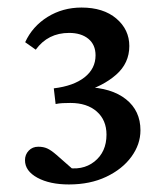

<svg xmlns="http://www.w3.org/2000/svg" viewBox="-20 -487 442 514"><path d="M200.2 -240.2 210 -253.9Q278.8 -252 317.4 -221.2Q356 -190.4 356 -138.2Q356 -100.6 331.8 -67.4Q307.6 -34.2 264.4 -13.7Q221.2 6.8 164.6 6.8Q113.3 6.8 80.1 -11.2Q46.9 -29.3 46.9 -58.1Q46.9 -73.2 56.9 -83.7Q66.9 -94.2 82.5 -94.2Q96.2 -94.2 106.4 -89.6Q116.7 -85 131.3 -72.3L183.6 -26.4L152.3 -39.1Q200.2 -28.8 232.7 -54.4Q265.1 -80.1 265.1 -126.5Q265.1 -165.5 239 -188.5Q212.9 -211.4 168.5 -211.4Q157.7 -211.4 147.7 -210.9Q137.7 -210.4 128.9 -208.5L124 -250.5Q176.8 -256.8 206.3 -280Q235.8 -303.2 235.8 -338.9Q235.8 -367.2 216.6 -383.1Q197.3 -398.9 165 -398.9Q108.4 -398.9 75.7 -354L47.4 -374Q66.9 -416.5 107.4 -441.7Q147.9 -466.8 198.2 -466.8Q256.8 -466.8 291.5 -437.3Q326.2 -407.7 326.2 -363.8Q326.2 -317.9 290.8 -286.9Q255.4 -255.9 200.2 -240.2Z"/></svg>

Font: Lateef Medium
Style: Regular
Weight: 500
Designer: SIL International
Foundry: SIL International
Version: Version 4.200